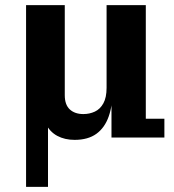

<svg xmlns="http://www.w3.org/2000/svg" viewBox="-20 -533 673 744"><path d="M269 9Q231 9 202 -6.5Q173 -22 157 -54Q141 -86 141 -136H81V-513H231V-164Q231 -127 250.5 -109Q270 -91 303 -91Q327 -91 347.5 -100.5Q368 -110 380.5 -132.5Q393 -155 393 -193L417 -190Q417 -127 401.5 -82.5Q386 -38 353.5 -14.5Q321 9 269 9ZM412 0V-162H393V-513H545V-73H617V0ZM81 -136H166V191H81Z"/></svg>

Font: Montagu Slab 144pt SemiBold
Style: Regular
Weight: 600
Version: Version 1.000